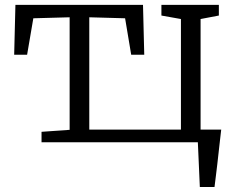

<svg xmlns="http://www.w3.org/2000/svg" viewBox="-20 -572 954 772"><path d="M147 0V-42L260 -50V-502.5L114 -498.5L89 -352H37L42 -552.5H555L560 -352H507.5L483 -498.5L339 -502.5V-51H707.5V-495.5L629 -509.5V-552.5H860V-509.5L786.5 -495.5V0ZM783.5 180Q782.5 157.5 781.5 134.8Q780.5 112 779.5 89.5Q778.5 67 777.5 44.5Q776.5 22 775.5 0L726.5 -51H869.5Q867 -28 864.2 -5Q861.5 18 859 41.2Q856.5 64.5 853.8 87.8Q851 111 848.2 134Q845.5 157 842.5 180Z"/></svg>

Font: Merriweather 24pt Light
Style: Regular
Weight: 300
Designer: Eben Sorkin
Foundry: Eben Sorkin
Version: Version 2.100